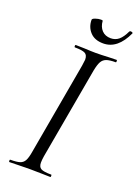

<svg xmlns="http://www.w3.org/2000/svg" viewBox="-148 -841 653 904"><g transform="rotate(20 178.5 -389.0)"><path d="M20 -12Q52 -12 67.5 -17Q83 -22 91 -36.5Q99 -51 104 -81L186 -544Q190 -570 190 -575Q190 -598 176 -605.5Q162 -613 125 -613Q122 -613 122 -619Q122 -625 125 -625L168 -624Q204 -622 226 -622Q252 -622 290 -624L330 -625Q332 -625 332 -619Q332 -613 330 -613Q298 -613 282.5 -607Q267 -601 259 -586.5Q251 -572 245 -542L163 -81Q160 -62 160 -49Q160 -27 173.5 -19.5Q187 -12 225 -12Q227 -12 227 -6Q227 0 225 0Q198 0 183 -1L122 -2L63 -1Q48 0 20 0Q17 0 17 -6Q17 -12 20 -12ZM154 -762Q154 -768 168.5 -773Q183 -778 196 -778Q205 -778 205 -775Q207 -746 223.5 -728.5Q240 -711 268 -711Q291 -711 308 -725Q325 -739 340 -771Q343 -774 346 -774Q350 -774 354 -772Q358 -770 357 -768Q315 -676 243 -676Q200 -676 177 -701Q154 -726 154 -762Z"/></g></svg>

Font: Cormorant Infant
Style: Italic
Weight: 400
Italic angle: -10°
Designer: Christian Thalmann (Catharsis Fonts)
Foundry: Catharsis Fonts
Version: Version 4.000